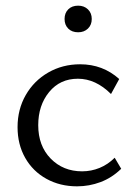

<svg xmlns="http://www.w3.org/2000/svg" viewBox="-20 -650 477 678"><path d="M42 -201Q42 -264 71 -314.5Q100 -365 150.5 -394Q201 -423 263 -423Q343 -423 401 -371L372 -318Q318 -372 255 -372Q192 -372 153.5 -325Q115 -278 115 -208Q115 -135 159 -90Q203 -45 270 -45Q302 -45 331.5 -57Q361 -69 385 -93L408 -54Q375 -22 335 -7Q295 8 252 8Q192 8 144 -18.5Q96 -45 69 -92.5Q42 -140 42 -201ZM208 -583Q208 -604 221 -617Q234 -630 256 -630Q277 -630 290.5 -617Q304 -604 304 -583Q304 -562 290.5 -549Q277 -536 256 -536Q234 -536 221 -549Q208 -562 208 -583Z"/></svg>

Font: LXGW Bright TC
Style: Regular
Weight: 400
Designer: Christian Thalmann (Catharsis Fonts)
Foundry: LXGW / Christian Thalmann (Catharsis Fonts) / Fontworks Inc.
Version: Version 5.501